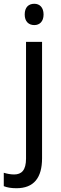

<svg xmlns="http://www.w3.org/2000/svg" viewBox="-60 -758 321 1018"><path d="M71 -681C71 -644 92 -625 122 -625C150 -625 171 -644 171 -681C171 -719 150 -738 122 -738C92 -738 71 -720 71 -681ZM27 240C120 240 163 184 163 81V-536H78V83C78 145 54 167 15 167C-5 167 -23 163 -40 158V229C-23 236 -1 240 27 240Z"/></svg>

Font: Noto Sans Gurmukhi UI SemiCondensed
Style: Regular
Weight: 400
Width: 4
Designer: Jelle Bosma - Monotype Design Team
Foundry: Monotype Imaging Inc.
Version: Version 2.004